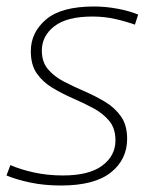

<svg xmlns="http://www.w3.org/2000/svg" viewBox="-25 -562 465 592"><path d="M-5 -21 7 -53Q36 -40 78.5 -30.5Q121 -21 169 -21Q250 -21 290.5 -51.5Q331 -82 331 -129Q331 -166 312 -189Q293 -212 263.5 -228Q234 -244 200.5 -258.5Q167 -273 137 -291Q107 -309 88.5 -335.5Q70 -362 70 -404Q70 -462 117 -502Q164 -542 265 -542Q301 -542 338 -535Q375 -528 401 -517L391 -486Q363 -496 330 -503.5Q297 -511 260 -511Q181 -511 142.5 -481Q104 -451 104 -406Q104 -371 123 -348.5Q142 -326 172 -310.5Q202 -295 235.5 -280.5Q269 -266 299 -248Q329 -230 348 -203Q367 -176 367 -134Q367 -70 316.5 -30Q266 10 163 10Q112 10 69 1Q26 -8 -5 -21Z"/></svg>

Font: Georama ExtraLight
Style: Italic
Weight: 200
Italic angle: -9°
Designer: Jean-Baptiste Levee
Foundry: Production Type
Version: Version 1.000